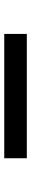

<svg xmlns="http://www.w3.org/2000/svg" viewBox="360 -1338 146 905"><g transform="rotate(-90 432.5 -885.0)"><path d="M139.6 -831.1H725.6V-937.5H139.6Z"/></g></svg>

Font: OCR-B
Style: Regular
Weight: 400
Version: 1.1